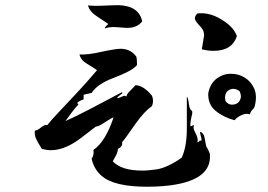

<svg xmlns="http://www.w3.org/2000/svg" viewBox="-20 -733 1040 744"><path d="M583 -10Q446 -5 388 -41Q346 -68 335 -118Q345 -131 342 -152Q389 -184 420 -278Q412 -276 386 -259Q360 -241 352 -243Q316 -215 296 -200Q276 -185 272 -183Q222 -151 177 -151Q162 -151 142 -156Q140 -159 136 -166Q128 -179 120.5 -194Q113 -209 115 -227Q124 -227 137.5 -238Q151 -249 158 -249Q161 -249 163 -248Q179 -268 203.5 -294Q228 -320 260 -354Q292 -388 316 -415Q340 -442 356 -461Q353 -464 317 -486Q293 -500 288 -522Q320 -520 372 -532Q428 -544 447 -544Q486 -544 508 -514Q511 -505 511 -481Q500 -468 477 -456Q454 -444 420 -431Q358 -408 335 -373Q330 -372 322 -370Q314 -368 304 -366V-348Q280 -339 280 -334Q280 -331 284 -328Q274 -318 262 -302.5Q250 -287 234 -264Q272 -281 327 -309.5Q382 -338 453 -376Q454 -375 454 -373Q454 -370 444.5 -364Q435 -358 434 -353Q442 -353 450.5 -357.5Q459 -362 463 -362Q466 -362 470 -359Q472 -370 484 -381Q503 -400 505 -403Q536 -402 569 -362Q577 -342 569 -322Q540 -302 507 -256Q462 -191 453 -182Q457 -166 437 -156Q436 -142 428 -128L417 -108Q450 -72 531 -72Q545 -72 559.5 -73.5Q574 -75 589 -77Q632 -85 684 -122Q704 -164 704 -236V-359Q709 -354 712 -330Q715 -306 724 -304Q725 -302 725 -299Q725 -296 725 -294Q725 -291 722 -281Q720 -272 718.5 -261.5Q717 -251 718 -243Q728 -248 732 -248Q730 -242 730 -239Q730 -231 738 -216Q746 -201 746 -191Q746 -185 745 -182Q748 -181 750 -183.5Q752 -186 753 -187Q755 -189 755 -189L759 -187Q761 -189 761 -193Q761 -196 758 -206.5Q755 -217 755 -223Q769 -218 772.5 -200.5Q776 -183 779 -166Q782 -162 785.5 -155Q789 -148 793 -138Q804 -37 642 -15Q628 -13 613.5 -12Q599 -11 583 -10ZM889 -267Q845 -279 815 -304Q785 -329 787 -372Q795 -411 821 -429.5Q847 -448 877 -447Q904 -447 928 -432.5Q952 -418 964.5 -391Q977 -364 968 -325Q965 -313 959 -308.5Q953 -304 948 -290Q933 -295 915 -286.5Q897 -278 889 -267ZM808 -536Q785 -536 762 -542Q771 -598 771 -594Q771 -604 768 -613Q765 -622 750 -637Q735 -654 735 -662Q735 -671 745 -681Q792 -686 837 -658Q885 -630 898 -593Q879 -536 808 -536ZM386 -623Q386 -629 400 -640L355 -670Q327 -688 321 -712Q330 -711 344 -710.5Q358 -710 377 -711Q401 -712 417 -712.5Q433 -713 440 -713Q519 -710 531 -650Q521 -637 505 -630.5Q489 -624 469 -625L427 -628Q404 -629 386 -623ZM901 -334Q909 -340 912.5 -352Q916 -364 908 -380Q887 -395 867 -384Q859 -380 854.5 -369Q850 -358 854 -341Q864 -328 877.5 -327.5Q891 -327 901 -334Z"/></svg>

Font: Yuji Hentaigana Akebono
Style: Regular
Weight: 400
Designer: Kataoka Yuji
Foundry: Kinuta Font Factory
Version: Version 3.002